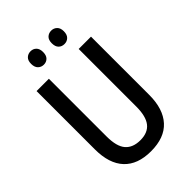

<svg xmlns="http://www.w3.org/2000/svg" viewBox="-264 -1010 1125 1125"><g transform="rotate(-45 298.5 -447.0)"><path d="M524 -231Q524 -115 467 -52.5Q410 10 298 10Q188 10 130.5 -51.5Q73 -113 73 -231V-714H175V-236Q175 -153 206.5 -116.5Q238 -80 300 -80Q362 -80 392 -118Q422 -156 422 -237V-714H524ZM163 -849Q163 -877 177.5 -890.5Q192 -904 213 -904Q234 -904 248 -890Q262 -876 262 -849Q262 -821 248 -807Q234 -793 213 -793Q192 -793 177.5 -807Q163 -821 163 -849ZM334 -849Q334 -877 348.5 -890.5Q363 -904 384 -904Q405 -904 419.5 -890Q434 -876 434 -849Q434 -821 419.5 -807Q405 -793 384 -793Q362 -793 348 -807Q334 -821 334 -849Z"/></g></svg>

Font: Noto Sans Malayalam Condensed Medium
Style: Regular
Weight: 500
Width: 3
Designer: Jelle Bosma - Monotype Design Team
Foundry: Monotype Imaging Inc.
Version: Version 2.104; ttfautohint (v1.8.4.7-5d5b)